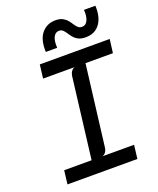

<svg xmlns="http://www.w3.org/2000/svg" viewBox="-169 -1042 937 1142"><g transform="rotate(-20 300.0 -471.0)"><path d="M56.5 0 67 -86H240.5L303 -596.5Q305.5 -613.5 313.8 -625Q322 -636.5 334.5 -641H135.5L146 -727H588.5L577.5 -641H404L341 -130.5Q339 -113 330.5 -101.5Q322 -90 309.5 -86H509.5L499 0ZM459 -785Q430.5 -785 412.8 -794.2Q395 -803.5 383.8 -817Q372.5 -830.5 364 -844Q355.5 -857.5 345.8 -866.8Q336 -876 321 -876Q298 -876 286 -851.8Q274 -827.5 277 -784.5H205Q201.5 -862 234.8 -902Q268 -942 322 -942Q350 -942 367.2 -932.8Q384.5 -923.5 395.8 -910Q407 -896.5 415.5 -883Q424 -869.5 434 -860.2Q444 -851 459.5 -851Q483 -851 494.8 -874.8Q506.5 -898.5 504 -942H576Q579.5 -868.5 548.2 -826.8Q517 -785 459 -785Z"/></g></svg>

Font: Spline Sans Mono
Style: Italic
Weight: 400
Italic angle: -4°
Monospace: yes
Designer: Eben Sorkin, Mirko Velimirovic
Foundry: Sorkin Type
Version: Version 1.004